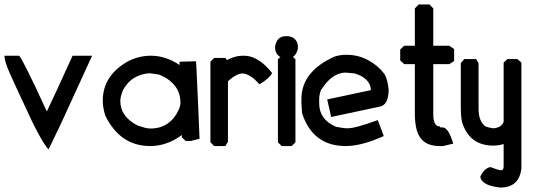

<svg xmlns="http://www.w3.org/2000/svg" viewBox="-51 -658 2422 865"><path d="M35 -407Q50 -395 160 -156Q177 -191 205.5 -253Q234 -315 276 -407H364L226 -106L168 15Q152 0 122.5 -54.5Q93 -109 58 -187Q18 -272 -6.5 -327Q-31 -382 -31 -407Z M629 -407Q663 -407 696 -396Q729 -385 758 -365V-380L832 -382L834 -353Q836 -315 837.5 -276.5Q839 -238 841 -200L848 -33L809 -23H785L768 -40V-50Q753 -38 731.5 -26.5Q710 -15 688 -9Q658 0 626 0Q490 0 423 -138Q417 -158 414.5 -174Q412 -190 412 -204Q412 -318 526 -382Q575 -407 629 -407ZM491 -204Q491 -131 572 -91L571 -92Q588 -86 601.5 -82.5Q615 -79 627 -79Q715 -79 755 -165Q762 -183 762 -194Q762 -242 734.5 -274.5Q707 -307 662 -323L665 -322L624 -328Q585 -326 553.5 -307Q522 -288 502 -250Q491 -220 491 -204Z M1049 -407Q1113 -407 1175 -329Q1167 -315 1154 -303.5Q1141 -292 1118 -278Q1075 -327 1040 -327Q1028 -327 1010.5 -317.5Q993 -308 976 -292V-19L964 0H914L897 -17V-380L914 -397H965L971 -387Q1008 -407 1042 -407Z M1247 -495Q1270 -492 1280.5 -478.5Q1291 -465 1291 -448V-439Q1281 -393 1239 -393Q1188 -400 1188 -446Q1195 -495 1237 -495ZM1218 -407H1263L1280 -391V-17L1263 0H1218L1201 -17V-391Z M1512 -411Q1563 -411 1607.5 -387Q1652 -363 1679 -327Q1687 -316 1692 -298.5Q1697 -281 1700 -255Q1700 -183 1657 -177L1441 -131L1423 -210L1620 -252Q1619 -279 1600 -298Q1581 -317 1547 -327L1506 -331Q1445 -330 1398 -256V-259Q1392 -246 1389.5 -234Q1387 -222 1387 -212V-192Q1387 -120 1462 -87Q1477 -84 1490.5 -82Q1504 -80 1513 -80Q1533 -80 1566 -89Q1599 -98 1651 -117L1678 -45Q1629 -23 1586 -11.5Q1543 0 1507 0Q1358 0 1310 -148L1307 -191V-212Q1307 -336 1456 -403Q1480 -411 1507 -411Z M1835 -638H1884L1901 -620V-452H1973L1995 -437V-383L1973 -369H1901V-142Q1901 -88 1932 -88V-84H1943Q1969 -84 1991 -11L1945 0H1929Q1848 0 1827 -70Q1822 -89 1820 -107Q1818 -125 1818 -142V-369H1770L1752 -386V-435L1770 -452H1818V-620Z M2041 -392H2094L2105 -373V-169Q2105 -110 2137 -88Q2142 -86 2150.5 -84Q2159 -82 2170 -80Q2209 -82 2218 -110V-376L2235 -392H2280L2298 -376V101Q2288 187 2203 187Q2156 182 2134.5 168Q2113 154 2113 137Q2124 115 2136.5 105Q2149 95 2160 95Q2195 109 2207 109Q2218 109 2218 92V-9Q2208 -6 2196 -4Q2184 -2 2172 -2Q2074 -2 2038 -88Q2030 -105 2027.5 -126.5Q2025 -148 2025 -173V-374Z"/></svg>

Font: Ekushey Kolom
Style: Bold
Weight: 700
Designer: Al Mamun Sumon
Foundry: Al Mamun Sumon
Version: Version 1.0